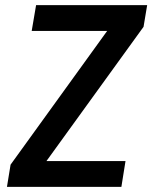

<svg xmlns="http://www.w3.org/2000/svg" viewBox="-20 -725 591 745"><path d="M7 0 21 -86 424 -644 422 -605H103L120 -705H551L537 -621L132 -61L135 -100H467L451 0Z"/></svg>

Font: Nunito Sans 10pt Condensed
Style: Bold Italic
Weight: 700
Width: 3
Italic angle: -9°
Designer: Vernon Adams
Foundry: Vernon Adams
Version: Version 3.101;gftools[0.9.27]